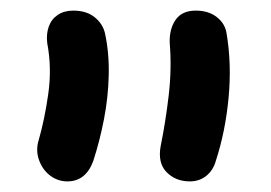

<svg xmlns="http://www.w3.org/2000/svg" viewBox="-20 -736 511 362"><path d="M338 -394Q311 -394 294 -411.5Q277 -429 283 -461Q292 -505 298 -555.5Q304 -606 300 -655Q299 -681 311 -698.5Q323 -716 349 -716Q373 -716 388.5 -704Q404 -692 407 -674Q417 -616 411 -552Q405 -488 387 -433Q382 -415 369 -404.5Q356 -394 338 -394ZM107 -394Q89 -394 74.5 -405Q60 -416 53.5 -434.5Q47 -453 53 -472Q64 -510 71 -559Q78 -608 69 -655Q67 -672 72 -686Q77 -700 89 -708Q101 -716 118 -716Q143 -716 158.5 -703.5Q174 -691 178 -673Q186 -636 185 -594Q184 -552 176 -511Q168 -470 156 -433Q142 -394 107 -394Z"/></svg>

Font: Shantell Sans Medium
Style: Regular
Weight: 500
Designer: Stephen Nixon, Anya Danilova, Shantell Martin
Foundry: Arrow Type
Version: Version 1.011;[c5ecc13dd]